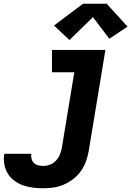

<svg xmlns="http://www.w3.org/2000/svg" viewBox="-98 -798 718 1031"><path d="M134 213Q105 213 77.5 209.5Q50 206 25 197Q0 188 -21.5 172Q-43 156 -56.5 133.5Q-70 111 -75 83.5Q-80 56 -75 28H70Q68 42 71.5 55Q75 68 84 77Q93 86 106.5 89.5Q120 93 134 93Q152 93 170.5 86Q189 79 202.5 64.5Q216 50 223.5 32Q231 14 234 -4L301 -410H181V-530H468L378 15Q373 43 363 70Q353 97 336 121Q319 145 295 163.5Q271 182 244 193.5Q217 205 189 209Q161 213 134 213ZM275 -583 192 -661 348 -778H475L587 -655L489 -590L401 -706Z"/></svg>

Font: Iosevka Slab Heavy Extended
Style: Italic
Weight: 900
Width: 7
Italic angle: -9°
Monospace: yes
Designer: Belleve Invis
Foundry: Belleve Invis
Version: Version 11.1.0; ttfautohint (v1.8.3)